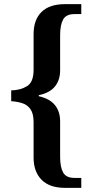

<svg xmlns="http://www.w3.org/2000/svg" viewBox="-20 -780 446 926"><path d="M293 126Q219 126 180.5 87Q142 48 142 -20V-192Q142 -231 127.5 -252.5Q113 -274 88.5 -282Q64 -290 34 -292V-344Q79 -345 110.5 -364.5Q142 -384 142 -443V-615Q142 -685 180.5 -722.5Q219 -760 293 -760H372V-712H339Q299 -712 284.5 -686Q270 -660 270 -611V-441Q270 -394 245 -363Q220 -332 167 -321V-316Q220 -304 245 -273Q270 -242 270 -195V-23Q270 26 284.5 52Q299 78 339 78H372V126Z"/></svg>

Font: Noto Serif Thai SemiCondensed SemiBold
Style: Regular
Weight: 600
Width: 4
Designer: Monotype Design Team
Foundry: Monotype Imaging Inc.
Version: Version 2.002; ttfautohint (v1.8.4.7-5d5b)